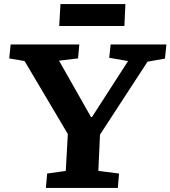

<svg xmlns="http://www.w3.org/2000/svg" viewBox="-20 -917 832 937"><path d="M424 -346H429L605 -619L513 -635L520 -700H792L785 -631L700 -616L468 -260L460 -83L561 -70L555 0H204L210 -70L301 -83L311 -263L100 -619L25 -632L32 -700H367L361 -632L268 -621ZM275 -897H592L587 -790H269Z"/></svg>

Font: Literata 7pt
Style: Bold Italic
Weight: 700
Italic angle: -2°
Designer: Latin by Veronika Burian and Jose Scaglione. Greek by Irene Vlachou. Cyrillic by Vera Evstafieva
Foundry: TypeTogether
Version: Version 3.002